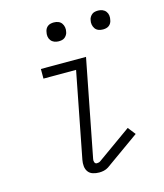

<svg xmlns="http://www.w3.org/2000/svg" viewBox="-111 -809 771 904"><g transform="rotate(-15 275.0 -357.0)"><path d="M261 12Q245 12 230.5 7.5Q216 3 207.5 -8.5Q199 -20 197.5 -35.5Q196 -51 199 -66L280 -483H121V-530H341L249 -57Q247 -49 250 -41Q253 -33 261 -33Q265 -33 269.5 -34Q274 -35 277 -37L444 -156L473 -119L306 0Q295 7 283.5 9.5Q272 12 261 12ZM452 -634Q440 -634 430 -638Q420 -642 414 -650.5Q408 -659 406 -670Q404 -681 407 -693Q408 -700 412.5 -707Q417 -714 423 -718.5Q429 -723 436.5 -724.5Q444 -726 452 -726Q463 -726 473 -722Q483 -718 489.5 -709.5Q496 -701 497.5 -690Q499 -679 496 -667Q495 -660 491 -653Q487 -646 480.5 -641.5Q474 -637 466.5 -635.5Q459 -634 452 -634ZM236 -634Q225 -634 215 -638Q205 -642 198.5 -650.5Q192 -659 190.5 -670Q189 -681 192 -693Q193 -700 197 -707Q201 -714 207.5 -718.5Q214 -723 221.5 -724.5Q229 -726 236 -726Q248 -726 258 -722Q268 -718 274 -709.5Q280 -701 282 -690Q284 -679 281 -667Q280 -660 275.5 -653Q271 -646 265 -641.5Q259 -637 251.5 -635.5Q244 -634 236 -634Z"/></g></svg>

Font: Lode Dark
Style: Italic
Weight: 400
Italic angle: -11°
Monospace: yes
Designer: Belleve Invis
Foundry: Belleve Invis
Version: Version 29.2.0; ttfautohint (v1.8.3)